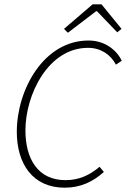

<svg xmlns="http://www.w3.org/2000/svg" viewBox="-20 -859 585 891"><path d="M280 12C353 12 411 -15 462 -61L442 -85C396 -46 347 -23 284 -23C155 -23 98 -123 98 -254C98 -420 204 -637 388 -637C448 -637 493 -606 518 -559L545 -577C520 -630 463 -671 391 -671C183 -671 58 -443 58 -247C58 -99 132 12 280 12ZM295 -707 426 -807H430L524 -709L544 -725L451 -839H410L277 -725Z"/></svg>

Font: Source Sans Pro Light
Style: Italic
Weight: 300
Italic angle: -11°
Designer: Paul D. Hunt
Foundry: Adobe Systems Incorporated
Version: Version 3.006;hotconv 1.0.111;makeotfexe 2.5.65597